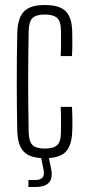

<svg xmlns="http://www.w3.org/2000/svg" viewBox="-20 -626 349 767"><path d="M222.5 -402Q223.5 -421 223.8 -438.8Q224 -456.5 223.8 -472.8Q223.5 -489 223.5 -502Q223.5 -540.5 208.2 -554.2Q193 -568 159 -568Q125 -568 110.2 -554.2Q95.5 -540.5 94.5 -502Q93.5 -444 93 -395.2Q92.5 -346.5 92.5 -300.2Q92.5 -254 93 -205.2Q93.5 -156.5 94.5 -98.5Q95.5 -59.5 110.5 -46Q125.5 -32.5 159.5 -32.5Q193 -32.5 208.2 -46Q223.5 -59.5 223.5 -98.5Q223.5 -119.5 223.8 -144.2Q224 -169 222.5 -199H267.5Q269 -172.5 269.2 -147.5Q269.5 -122.5 268.5 -101.5Q266.5 -44 242 -19Q217.5 6 159.5 6Q101.5 6 76.2 -19Q51 -44 49 -101.5Q48 -148 47.5 -198Q47 -248 47 -299.2Q47 -350.5 47.5 -400.5Q48 -450.5 49 -497.5Q51.5 -556 76.5 -581Q101.5 -606 159 -606Q217.5 -606 242.5 -581.2Q267.5 -556.5 268.5 -498.5Q269 -478.5 269 -453.8Q269 -429 267.5 -402ZM93.5 121V93H121.5Q142 93 150 83Q158 73 154 52.5L143 -2H174L185 52.5Q191 86.5 175.2 103.8Q159.5 121 121.5 121Z"/></svg>

Font: Big Shoulders Display Thin Light
Style: Regular
Weight: 300
Version: Version 2.002